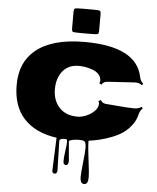

<svg xmlns="http://www.w3.org/2000/svg" viewBox="-73 -962 1099 1340"><g transform="rotate(5 476.5 -292.0)"><path d="M518.6 -731H448.7Q405.3 -731 397.2 -734.1Q389.2 -737.3 389.2 -758.8V-873Q389.2 -894.5 397.5 -897.9Q405.8 -901.4 448.7 -901.4H518.6Q561.5 -901.4 570.1 -897.9Q578.6 -894.5 578.6 -873V-758.8Q578.6 -737.3 570.3 -734.1Q562 -731 518.6 -731ZM338.4 243.7 347.7 11.7Q198.7 -9.3 118.4 -95.7Q38.1 -182.1 38.1 -331.5Q38.1 -490.7 142.6 -576.2Q257.8 -671.4 484.9 -671.4Q848.6 -671.4 891.6 -462.4Q897.5 -432.1 917.5 -416L909.2 -405.3Q885.7 -422.9 858.4 -420.4L670.4 -408.7Q637.7 -406.2 627.9 -384.8L611.8 -392.6Q616.7 -403.3 616.7 -411.1Q616.7 -436.5 599.9 -455.3Q583 -474.1 557.1 -483.4Q506.8 -501.5 459.5 -501.5Q387.2 -501.5 346.9 -452.4Q306.6 -403.3 306.6 -325Q306.6 -246.6 352.3 -197Q397.9 -147.5 480.5 -147.5Q506.8 -147.5 539.3 -160.4Q571.8 -173.3 596.9 -197.8Q622.1 -222.2 622.1 -249.5Q622.1 -257.3 616.7 -269L632.8 -277.3Q644.5 -255.4 670.7 -253.4Q696.8 -251.5 738.3 -248Q829.6 -239.7 865.2 -239.7Q900.9 -239.7 921.4 -254.9L929.2 -244.6Q911.1 -231 902.1 -194.1Q893.1 -157.2 867.2 -123.3Q841.3 -89.4 808.8 -67.1Q776.4 -44.9 733.4 -28.3Q659.7 1 571.8 13.2Q571.8 58.1 583.5 146.5Q595.2 234.9 595.2 264.2Q595.2 293.5 588.1 305.2Q581.1 316.9 567.4 316.9Q553.7 316.9 546.4 305.2Q539.1 293.5 539.1 267.8Q539.1 242.2 547.1 168.5Q555.2 94.7 555.2 69.8Q555.2 44.9 552.7 36.1Q550.3 27.3 546.9 22.7Q543.5 18.1 535.2 15.6Q516.1 10.7 489.3 13.2Q435.5 17.6 435.5 31.2L447.3 164.1Q447.3 195.8 428.7 195.8Q410.2 195.8 410.2 168.9Q410.2 142.1 416.7 97.7Q423.3 53.2 423.3 33.9Q423.3 14.6 410.6 14.6Q385.7 14.6 377.2 20Q368.7 25.4 368.7 29.8L374 241.2Q374 249.5 368.7 256.1Q363.3 262.7 355.5 262.7Q347.7 262.7 343 257.1Q338.4 251.5 338.4 243.7Z"/></g></svg>

Font: Nosifer
Style: Regular
Weight: 400
Version: Version 001.002